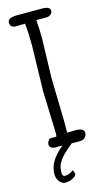

<svg xmlns="http://www.w3.org/2000/svg" viewBox="-127 -704 499 911"><g transform="rotate(-15 122.0 -248.5)"><path d="M12.2 0ZM82 132.8Q101.6 132.8 124 116.7L130.9 133.3Q130.9 146.5 112.3 155.5Q93.8 164.6 76.2 164.6Q58.6 164.6 46.6 148.9Q34.7 133.3 34.7 112.3Q34.7 72.3 62 36.1Q89.4 0 128.4 -23.9L155.3 -10.7Q149.4 -6.8 139.9 1.7Q130.4 10.3 121.6 17.8Q112.8 25.4 109.6 28.8Q106.4 32.2 99.4 39.8Q92.3 47.4 89.1 52.2Q85.9 57.1 81.1 64.9Q76.2 72.8 74.2 78.6Q68.8 95.2 68.8 114Q68.8 132.8 82 132.8ZM139.6 -332.5 144.5 -120.1V-90.3L144 -62.5H157.2Q157.2 -62.5 186 -63.5Q227.1 -63.5 227.1 -38.6Q227.1 -25.9 217 -16.8Q207 -7.8 193.8 -7.8H149.9Q104.5 -7.8 91.8 -9.8Q84 -8.8 79.6 -8.8Q43.9 -8.8 43.9 -31.2Q43.9 -40.5 49.8 -48.8Q55.7 -57.1 61.5 -57.6H89.8L91.8 -70.8L85 -283.2L90.3 -505.9Q90.3 -563 85.4 -613.3H66.4L43.5 -612.3Q28.8 -612.3 20.5 -617.9Q12.2 -623.5 12.2 -639.2Q12.2 -662.1 61.5 -662.1H180.7Q221.2 -662.1 221.2 -641.1Q221.2 -631.8 212.4 -624Q203.6 -616.2 192.4 -616.2H141.1Q145 -575.2 145 -523.4Z"/></g></svg>

Font: Amatic
Style: Bold
Weight: 700
Width: 3
Version: Version 2.000; ttfautohint (v0.92-dirty) -l 8 -r 50 -G 50 -x